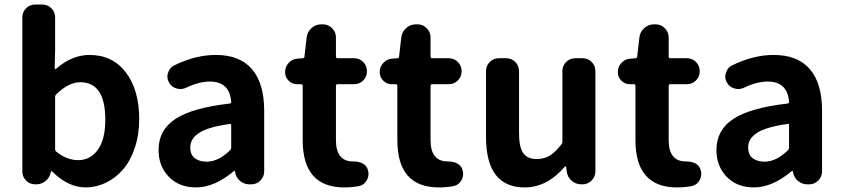

<svg xmlns="http://www.w3.org/2000/svg" viewBox="-20 -818 3739 852"><path d="M360.4 13.7Q282.2 13.7 210.9 -57.6Q210 -58.6 208.5 -58.6Q207 -58.6 207 -57.6L205.1 -52.7Q200.2 -29.3 182.1 -14.6Q164.1 0 140.6 0H136.7Q112.3 0 95.7 -16.6Q79.1 -33.2 79.1 -57.6V-740.2Q79.1 -764.6 95.7 -781.2Q112.3 -797.9 136.7 -797.9H167Q191.4 -797.9 208 -781.2Q224.6 -764.6 224.6 -740.2V-596.7L222.7 -514.6Q222.7 -512.7 224.1 -511.7Q225.6 -510.7 227.5 -511.7Q298.8 -574.2 377 -574.2Q479.5 -574.2 538.6 -496.6Q597.7 -418.9 597.7 -290Q597.7 -219.7 578.1 -161.6Q558.6 -103.5 525.4 -65.4Q492.2 -27.3 449.2 -6.8Q406.2 13.7 360.4 13.7ZM327.1 -107.4Q380.9 -107.4 414.1 -153.3Q447.3 -199.2 447.3 -287.1Q447.3 -453.1 335.9 -453.1Q285.2 -453.1 230.5 -400.4Q224.6 -395.5 224.6 -387.7V-156.2Q224.6 -148.4 230.5 -144.5Q276.4 -107.4 327.1 -107.4Z M849.6 13.7Q775.4 13.7 729.5 -33.2Q683.6 -80.1 683.6 -152.3Q683.6 -241.2 758.8 -290.5Q834 -339.8 999 -358.4Q1005.9 -359.4 1005.9 -366.2Q999 -456.1 911.1 -456.1Q863.3 -456.1 805.7 -428.7Q793 -422.9 780.3 -422.9Q771.5 -422.9 762.7 -425.8Q741.2 -431.6 730.5 -451.2Q722.7 -464.8 722.7 -478.5Q722.7 -486.3 725.6 -494.1Q731.4 -516.6 752 -527.3Q846.7 -574.2 937.5 -574.2Q1043.9 -574.2 1098.1 -511.2Q1152.3 -448.2 1152.3 -327.1V-57.6Q1152.3 -34.2 1135.7 -17.1Q1119.1 0 1094.7 0H1086.9Q1063.5 0 1045.4 -15.1Q1027.3 -30.3 1023.4 -53.7L1022.5 -58.6Q1021.5 -59.6 1020 -59.6Q1018.6 -59.6 1017.6 -58.6Q931.6 13.7 849.6 13.7ZM897.5 -100.6Q949.2 -100.6 1001 -151.4Q1005.9 -156.2 1005.9 -163.1V-261.7Q1005.9 -268.6 1000 -268.6Q999 -268.6 998 -267.6Q905.3 -254.9 864.7 -229Q824.2 -203.1 824.2 -164.1Q824.2 -131.8 844.2 -116.2Q864.3 -100.6 897.5 -100.6Z M1507.8 13.7Q1323.2 13.7 1323.2 -196.3V-436.5Q1323.2 -444.3 1316.4 -444.3H1298.8Q1276.4 -444.3 1260.7 -460Q1245.1 -475.6 1245.1 -498Q1245.1 -521.5 1260.7 -538.6Q1276.4 -555.7 1298.8 -557.6L1323.2 -559.6Q1331.1 -559.6 1331.1 -567.4L1340.8 -652.3Q1343.8 -676.8 1362.3 -693.4Q1380.9 -710 1405.3 -710H1413.1Q1436.5 -710 1453.6 -692.9Q1470.7 -675.8 1470.7 -652.3V-567.4Q1470.7 -559.6 1477.5 -559.6H1550.8Q1575.2 -559.6 1591.8 -543Q1608.4 -526.4 1608.4 -502Q1608.4 -477.5 1591.8 -460.9Q1575.2 -444.3 1550.8 -444.3H1477.5Q1470.7 -444.3 1470.7 -436.5V-196.3Q1470.7 -101.6 1546.9 -101.6Q1547.9 -101.6 1548.3 -101.6Q1548.8 -101.6 1549.8 -101.6Q1572.3 -101.6 1590.8 -91.8Q1609.4 -81.1 1613.3 -60.5Q1615.2 -53.7 1615.2 -46.9Q1615.2 -31.2 1607.4 -17.6Q1595.7 2.9 1573.2 7.8Q1540 13.7 1507.8 13.7Z M1927.7 13.7Q1743.2 13.7 1743.2 -196.3V-436.5Q1743.2 -444.3 1736.3 -444.3H1718.8Q1696.3 -444.3 1680.7 -460Q1665 -475.6 1665 -498Q1665 -521.5 1680.7 -538.6Q1696.3 -555.7 1718.8 -557.6L1743.2 -559.6Q1751 -559.6 1751 -567.4L1760.7 -652.3Q1763.7 -676.8 1782.2 -693.4Q1800.8 -710 1825.2 -710H1833Q1856.4 -710 1873.5 -692.9Q1890.6 -675.8 1890.6 -652.3V-567.4Q1890.6 -559.6 1897.5 -559.6H1970.7Q1995.1 -559.6 2011.7 -543Q2028.3 -526.4 2028.3 -502Q2028.3 -477.5 2011.7 -460.9Q1995.1 -444.3 1970.7 -444.3H1897.5Q1890.6 -444.3 1890.6 -436.5V-196.3Q1890.6 -101.6 1966.8 -101.6Q1967.8 -101.6 1968.3 -101.6Q1968.8 -101.6 1969.7 -101.6Q1992.2 -101.6 2010.7 -91.8Q2029.3 -81.1 2033.2 -60.5Q2035.2 -53.7 2035.2 -46.9Q2035.2 -31.2 2027.3 -17.6Q2015.6 2.9 1993.2 7.8Q1960 13.7 1927.7 13.7Z M2308.6 13.7Q2136.7 13.7 2136.7 -210V-502Q2136.7 -526.4 2153.3 -543Q2169.9 -559.6 2194.3 -559.6H2225.6Q2250 -559.6 2266.6 -543Q2283.2 -526.4 2283.2 -502V-228.5Q2283.2 -165 2301.8 -138.7Q2320.3 -112.3 2361.3 -112.3Q2394.5 -112.3 2418.9 -127Q2443.4 -141.6 2470.7 -176.8Q2475.6 -181.6 2475.6 -189.5V-502Q2475.6 -526.4 2492.2 -543Q2508.8 -559.6 2533.2 -559.6H2564.5Q2588.9 -559.6 2605.5 -543Q2622.1 -526.4 2622.1 -502V-57.6Q2622.1 -34.2 2605.5 -17.1Q2588.9 0 2564.5 0H2560.5Q2535.2 0 2516.6 -16.1Q2498 -32.2 2495.1 -56.6L2492.2 -78.1Q2491.2 -80.1 2489.3 -80.1Q2487.3 -80.1 2486.3 -78.1Q2407.2 13.7 2308.6 13.7Z M2984.4 13.7Q2799.8 13.7 2799.8 -196.3V-436.5Q2799.8 -444.3 2793 -444.3H2775.4Q2752.9 -444.3 2737.3 -460Q2721.7 -475.6 2721.7 -498Q2721.7 -521.5 2737.3 -538.6Q2752.9 -555.7 2775.4 -557.6L2799.8 -559.6Q2807.6 -559.6 2807.6 -567.4L2817.4 -652.3Q2820.3 -676.8 2838.9 -693.4Q2857.4 -710 2881.8 -710H2889.6Q2913.1 -710 2930.2 -692.9Q2947.3 -675.8 2947.3 -652.3V-567.4Q2947.3 -559.6 2954.1 -559.6H3027.3Q3051.8 -559.6 3068.4 -543Q3085 -526.4 3085 -502Q3085 -477.5 3068.4 -460.9Q3051.8 -444.3 3027.3 -444.3H2954.1Q2947.3 -444.3 2947.3 -436.5V-196.3Q2947.3 -101.6 3023.4 -101.6Q3024.4 -101.6 3024.9 -101.6Q3025.4 -101.6 3026.4 -101.6Q3048.8 -101.6 3067.4 -91.8Q3085.9 -81.1 3089.8 -60.5Q3091.8 -53.7 3091.8 -46.9Q3091.8 -31.2 3084 -17.6Q3072.3 2.9 3049.8 7.8Q3016.6 13.7 2984.4 13.7Z M3325.2 13.7Q3251 13.7 3205.1 -33.2Q3159.2 -80.1 3159.2 -152.3Q3159.2 -241.2 3234.4 -290.5Q3309.6 -339.8 3474.6 -358.4Q3481.4 -359.4 3481.4 -366.2Q3474.6 -456.1 3386.7 -456.1Q3338.9 -456.1 3281.2 -428.7Q3268.6 -422.9 3255.9 -422.9Q3247.1 -422.9 3238.3 -425.8Q3216.8 -431.6 3206.1 -451.2Q3198.2 -464.8 3198.2 -478.5Q3198.2 -486.3 3201.2 -494.1Q3207 -516.6 3227.5 -527.3Q3322.3 -574.2 3413.1 -574.2Q3519.5 -574.2 3573.7 -511.2Q3627.9 -448.2 3627.9 -327.1V-57.6Q3627.9 -34.2 3611.3 -17.1Q3594.7 0 3570.3 0H3562.5Q3539.1 0 3521 -15.1Q3502.9 -30.3 3499 -53.7L3498 -58.6Q3497.1 -59.6 3495.6 -59.6Q3494.1 -59.6 3493.2 -58.6Q3407.2 13.7 3325.2 13.7ZM3373 -100.6Q3424.8 -100.6 3476.6 -151.4Q3481.4 -156.2 3481.4 -163.1V-261.7Q3481.4 -268.6 3475.6 -268.6Q3474.6 -268.6 3473.6 -267.6Q3380.9 -254.9 3340.3 -229Q3299.8 -203.1 3299.8 -164.1Q3299.8 -131.8 3319.8 -116.2Q3339.8 -100.6 3373 -100.6Z"/></svg>

Font: Gen Jyuu Gothic P Bold
Style: Bold
Weight: 700
Designer: [Source Han Sans]
Ryoko NISHIZUKA  (kana & ideographs); Paul D. Hunt (Latin, Greek & Cyrillic); Wenlong ZHANG  (bopomofo
Version: Version 1.002.20150607